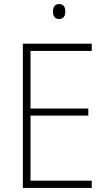

<svg xmlns="http://www.w3.org/2000/svg" viewBox="-20 -930 530 950"><path d="M272 -910C250 -910 242 -893 242 -873C242 -851 251 -836 272 -836C295 -836 303 -851 303 -873C303 -894 296 -910 272 -910ZM434 0V-36H131V-358H417V-393H131V-678H434V-714H93V0Z"/></svg>

Font: Noto Sans Thai SemCond ExtLt
Style: Regular
Weight: 200
Width: 4
Designer: Monotype Design Team
Foundry: Monotype Imaging Inc.
Version: Version 2.002